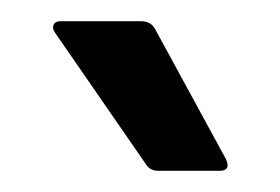

<svg xmlns="http://www.w3.org/2000/svg" viewBox="-20 -717 264 181"><path d="M129 -556Q121 -556 117 -563L32 -686Q29 -690 30.5 -693.5Q32 -697 37 -697H113Q122 -697 126 -690L193 -567Q198 -556 187 -556Z"/></svg>

Font: Sofia Sans Medium
Style: Regular
Weight: 500
Designer: Botio Nikoltchev, Ani Petrova
Foundry: lettersoup
Version: Version 4.101; ttfautohint (v1.8.4.7-5d5b)